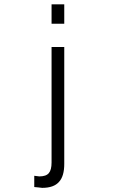

<svg xmlns="http://www.w3.org/2000/svg" viewBox="-20 -739 540 900"><path d="M140.6 137.7 160.2 139.6 177.7 141.6Q232.4 141.6 256.8 113.3Q281.2 86.9 281.2 29.3V-518.6H221.7V22.5Q221.7 57.6 209 72.3Q196.3 87.9 164.1 87.9L140.6 85ZM221.7 -627.9H281.2V-718.8H221.7Z"/></svg>

Font: DotumChe
Style: Regular
Weight: 400
Monospace: yes
Version: Version 2.21